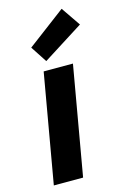

<svg xmlns="http://www.w3.org/2000/svg" viewBox="-120 -833 571 887"><g transform="rotate(-15 166.0 -389.5)"><path d="M23 0 114 -521H254L163 0ZM138 -564 87 -642 269 -779 332 -687Z"/></g></svg>

Font: DM Sans 10pt ExtraBold
Style: Italic
Weight: 800
Italic angle: -10°
Version: Version 4.004;gftools[0.9.30]